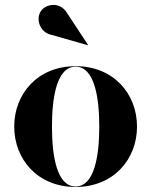

<svg xmlns="http://www.w3.org/2000/svg" viewBox="-20 -733 600 763"><path d="M186.5 -594 328.5 -553.5 329.5 -555 247 -680.5C218.5 -729 161 -717 142.5 -689C121 -657 138.5 -602.5 186.5 -594ZM36.5 -230C36.5 -100 129.5 10 280.5 10C431.5 10 524.5 -100 524.5 -230C524.5 -360 431.5 -470 280.5 -470C129.5 -470 36.5 -360 36.5 -230ZM186.5 -230C186.5 -349 206.5 -468 280.5 -468C354.5 -468 374.5 -349 374.5 -230C374.5 -111 354.5 8 280.5 8C206.5 8 186.5 -111 186.5 -230Z"/></svg>

Font: Bodoni* 96pt
Style: Bold
Weight: 700
Version: Version 2.3